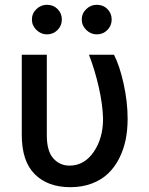

<svg xmlns="http://www.w3.org/2000/svg" viewBox="-20 -775 626 805"><path d="M176.8 -630.9Q151.9 -630.9 132.8 -649.4Q113.8 -668 113.8 -692.9Q113.8 -718.8 132.6 -736.8Q151.4 -754.9 176.8 -754.9Q203.6 -754.9 221.4 -737.1Q239.3 -719.2 239.3 -692.9Q239.3 -667.5 221.2 -649.2Q203.1 -630.9 176.8 -630.9ZM385.7 -630.9Q360.8 -630.9 341.8 -649.4Q322.8 -668 322.8 -692.9Q322.8 -718.8 341.6 -736.8Q360.4 -754.9 385.7 -754.9Q412.6 -754.9 430.4 -737.1Q448.2 -719.2 448.2 -692.9Q448.2 -667.5 430.2 -649.2Q412.1 -630.9 385.7 -630.9ZM71.3 -545.4H176.3V-207.5Q176.3 -141.6 203.4 -111.1Q230.5 -80.6 271.5 -80.6Q333 -80.6 372.6 -137.7Q412.1 -194.8 412.1 -276.9Q410.6 -336.4 394.3 -408.9Q377.9 -481.4 353 -545.4H458Q481.9 -498.5 498.5 -423.1Q515.1 -347.7 515.1 -276.9Q515.1 -230 506.6 -188.2Q498 -146.5 479.2 -109.9Q460.4 -73.2 432.6 -46.9Q404.8 -20.5 364.5 -5.4Q324.2 9.8 274.9 9.8Q180.2 9.8 125.7 -44.7Q71.3 -99.1 71.3 -209Z"/></svg>

Font: Interop Med
Style: Regular
Weight: 500
Designer: Rasmus Andersson, Google, Jang Haemin
Foundry: jhaemin
Version: Version 1.007